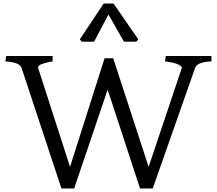

<svg xmlns="http://www.w3.org/2000/svg" viewBox="-20 -1067 1227 1087"><path d="M572 -737H621L821.5 -122.2L1009.8 -683.8Q1004.2 -697.8 978.4 -706.4Q952.5 -715 914 -719.5L918.8 -750H1177.2V-719.5Q1139 -718 1115.6 -709.4Q1092.2 -700.8 1085 -683.8L844.8 0H772.8L589.5 -559.5L399.8 0H327.8L101.2 -685.2Q94 -700.2 72.6 -708.4Q51.2 -716.5 10 -719.5L15.5 -750H278V-719.5L258.8 -715.8Q229.5 -709.5 214.2 -703.4Q199 -697.2 195 -685.2L376.5 -122.2ZM762.8 -844 751.8 -831H681.8L593.8 -985L512.8 -831H442.8L431.8 -844L566.8 -1047H622.8Z"/></svg>

Font: TMT Limkin
Style: Regular
Weight: 400
Designer: Gabriel Drozdov
Version: Version 1.000;Glyphs 3.1.2 (3151)